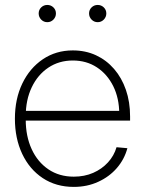

<svg xmlns="http://www.w3.org/2000/svg" viewBox="-20 -731 572 761"><path d="M272.5 9.8Q202.1 9.8 149.4 -25.1Q96.7 -60.1 67.9 -121.3Q39.1 -182.6 39.1 -260.3Q39.1 -338.9 68.4 -399.9Q97.7 -460.9 149.7 -496.1Q201.7 -531.2 268.6 -531.2Q318.8 -531.2 360.4 -512Q401.9 -492.7 432.1 -457.8Q462.4 -422.9 479 -375Q495.6 -327.1 495.6 -269.5V-252.9H62.5V-291.5H470.7L452.6 -279.8Q452.6 -341.3 429 -389.2Q405.3 -437 364 -464.1Q322.8 -491.2 268.6 -491.2Q213.9 -491.2 171.6 -462.9Q129.4 -434.6 105.7 -384.8Q82 -335 82 -270.5V-256.8Q82 -190.9 105.5 -139.9Q128.9 -88.9 171.9 -59.8Q214.8 -30.8 272.5 -30.8Q314.9 -30.8 349.4 -45.9Q383.8 -61 408 -87.4Q432.1 -113.8 441.9 -147.5L484.9 -143.6Q473.1 -99.6 443.1 -64.9Q413.1 -30.3 369.1 -10.3Q325.2 9.8 272.5 9.8ZM367.2 -643.1Q353 -643.1 343 -653.3Q333 -663.6 333 -677.7Q333 -691.9 343 -701.7Q353 -711.4 367.2 -711.4Q381.3 -711.4 391.4 -701.7Q401.4 -691.9 401.4 -677.7Q401.4 -663.6 391.4 -653.3Q381.3 -643.1 367.2 -643.1ZM167.5 -643.1Q153.3 -643.1 143.3 -653.3Q133.3 -663.6 133.3 -677.7Q133.3 -691.9 143.3 -701.7Q153.3 -711.4 167.5 -711.4Q181.6 -711.4 191.7 -701.7Q201.7 -691.9 201.7 -677.7Q201.7 -663.6 191.7 -653.3Q181.6 -643.1 167.5 -643.1Z"/></svg>

Font: Inter 28pt ExtraLight
Style: Regular
Weight: 250
Designer: Rasmus Andersson
Foundry: rsms
Version: Version 4.001;git-66647c0bb